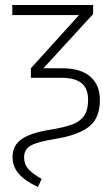

<svg xmlns="http://www.w3.org/2000/svg" viewBox="-20 -542 447 765"><path d="M30 83Q30 37 67.5 11.5Q105 -14 185 -26Q239 -35 270 -47Q301 -59 316 -82Q331 -105 331 -144Q331 -190 304.5 -211Q278 -232 226 -232H103V-270L295 -482H29V-522H351V-486L153 -270H228Q301 -270 339.5 -237Q378 -204 378 -143Q378 -72 335.5 -38Q293 -4 203 11Q133 22 104.5 37Q76 52 76 85Q76 112 92 130.5Q108 149 146 171L131 203Q80 179 55 150.5Q30 122 30 83Z"/></svg>

Font: Fira Sans Condensed ExtraLight
Style: Regular
Weight: 275
Width: 3
Designer: Carrois Corporate & Edenspiekermann AG
Foundry: Carrois Corporate GbR & Edenspiekermann AG
Version: Version 4.203